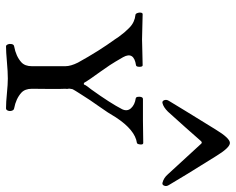

<svg xmlns="http://www.w3.org/2000/svg" viewBox="-93 -687 784 638"><g transform="rotate(90 299.0 -368.0)"><path d="M458 -644Q454 -649 449 -644Q409 -598 351 -534Q336 -519 323 -516Q316 -514 313 -521.5Q310 -529 315 -537Q334 -569 410 -692Q439 -740 455 -740Q471 -740 500 -692Q567 -585 595 -537Q600 -529 597 -521.5Q594 -514 587 -516Q571 -520 559 -534Q482 -618 458 -644ZM30 -426Q26 -426 23.5 -432Q21 -438 22 -444Q23 -450 27 -450Q43 -450 68.5 -449Q94 -448 111 -448Q127 -448 152 -449Q177 -450 197 -450Q202 -450 202 -439.5Q202 -429 197 -428Q150 -421 170 -385Q186 -357 196.5 -341Q207 -325 219 -308.5Q231 -292 240 -279Q244 -273 249 -265.5Q254 -258 254.5 -256.5Q255 -255 258 -254.5Q261 -254 261.5 -256.5Q262 -259 267 -266Q272 -273 277 -279Q323 -343 343 -382Q351 -399 339.5 -411.5Q328 -424 307 -427Q301 -428 301.5 -439.5Q302 -451 309 -451H381Q396 -451 418 -451.5Q440 -452 455 -452Q461 -452 460 -442Q459 -432 455 -431Q412 -425 370 -361Q355 -335 333.5 -305Q312 -275 294 -246Q291 -241 287 -235Q283 -229 282 -227Q281 -225 278.5 -221Q276 -217 276 -215.5Q276 -214 275 -209.5Q274 -205 275 -202.5Q276 -200 275 -193Q276 -176 275.5 -136.5Q275 -97 275 -82Q275 -59 288 -47Q308 -29 340 -23Q346 -22 348 -15Q350 -8 347.5 -2Q345 4 340 4Q320 4 290 1Q260 -2 241 -2Q219 -2 185.5 1Q152 4 134 4Q130 4 127.5 -2Q125 -8 126.5 -15Q128 -22 134 -23Q167 -29 187 -47Q200 -59 200 -82V-193Q200 -211 188 -235Q150 -304 110 -359L102 -371Q93 -383 87.5 -389.5Q82 -396 72.5 -405.5Q63 -415 52 -420Q41 -425 30 -426Z"/></g></svg>

Font: EB Garamond 12 All SC
Style: AllSC
Weight: 400
Version: Version 0.016 ; ttfautohint (v0.97) -l 8 -r 50 -G 200 -x 0 -